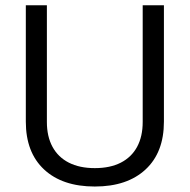

<svg xmlns="http://www.w3.org/2000/svg" viewBox="-20 -696 713 722"><path d="M516.6 -676.2V-237.4Q516.6 -182.7 495.6 -143.9Q474.6 -105 434.4 -84.4Q394.2 -63.8 336.5 -63.8Q279.2 -63.8 238.8 -84.4Q198.5 -105 177.4 -143.9Q156.3 -182.7 156.3 -237.4V-676.2H77.1V-238.6Q77.1 -122.7 145.8 -58.7Q214.6 5.4 336.5 5.4Q458.3 5.4 527.3 -58.7Q596.4 -122.7 596.4 -238.6V-676.2Z"/></svg>

Font: Estedad VF
Style: Regular
Weight: 100
Designer: Amin Abedi
Version: Version 7.3